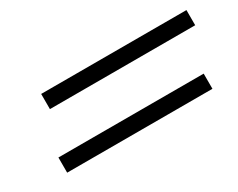

<svg xmlns="http://www.w3.org/2000/svg" viewBox="-47 -632 706 570"><g transform="rotate(-30 306.5 -347.5)"><path d="M109 -416V-468H607V-416ZM59 -227V-279H557V-227Z"/></g></svg>

Font: Libre Bodoni SemiBold
Style: Italic
Weight: 600
Italic angle: -13°
Version: Version 2.003